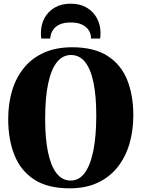

<svg xmlns="http://www.w3.org/2000/svg" viewBox="-20 -1010 768 1042"><path d="M359 12Q240 12.5 166.2 -35.2Q92.5 -83 58.5 -168Q24.5 -253 24.5 -363.5Q24.5 -448.5 46.2 -519.8Q68 -591 111.5 -643.5Q155 -696 220 -724.8Q285 -753.5 371.5 -753.5Q489.5 -753.5 562.8 -707Q636 -660.5 669.8 -577.5Q703.5 -494.5 703.5 -384.5Q703.5 -299.5 681.8 -227.2Q660 -155 616.8 -101.2Q573.5 -47.5 509 -17.8Q444.5 12 359 12ZM364 -30Q408 -30 438.8 -70.2Q469.5 -110.5 486 -189.5Q502.5 -268.5 502.5 -384Q502.5 -490 487.2 -563Q472 -636 441.5 -673.8Q411 -711.5 365 -711.5Q320.5 -711.5 289.2 -673Q258 -634.5 241.5 -557.2Q225 -480 225 -364Q225 -259 240.5 -184.2Q256 -109.5 286.8 -69.8Q317.5 -30 364 -30ZM363.5 -990Q414 -990 450.2 -968.8Q486.5 -947.5 506 -911.2Q525.5 -875 525.5 -830.5Q525.5 -821 525 -814.5Q524.5 -808 523.5 -801H474Q474 -805 473.8 -810Q473.5 -815 472 -820.5Q467.5 -840 454.5 -855Q441.5 -870 419.2 -879Q397 -888 363.5 -888Q330.5 -888 308.2 -879Q286 -870 273.2 -854.8Q260.5 -839.5 255.5 -820.5Q254 -815 253.5 -810Q253 -805 253 -801H204Q203 -808 202.5 -814.8Q202 -821.5 202 -830.5Q202 -875.5 221.5 -911.8Q241 -948 277.2 -969Q313.5 -990 363.5 -990Z"/></svg>

Font: Merriweather 96pt Black
Style: Regular
Weight: 900
Version: Version 2.100